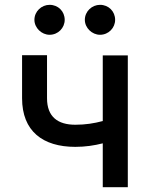

<svg xmlns="http://www.w3.org/2000/svg" viewBox="-20 -775 620 795"><path d="M509.2 -545.5H405.5V-273.8C369.7 -264.2 333.5 -258.5 291.9 -258.5C219.5 -258.5 174.7 -291.2 174.7 -368.3V-546.5H71.4V-368.3C71.4 -231.9 157 -166.9 291.9 -166.9C333.1 -166.9 370.7 -172.6 405.5 -181.5V0H509.2ZM122.5 -692.8C122.5 -659.8 152 -631 185.4 -631C220.9 -631 247.9 -659.8 247.9 -692.8C247.9 -728 220.9 -755 185.4 -755C152 -755 122.5 -728 122.5 -692.8ZM331.3 -692.8C331.3 -659.8 360.8 -631 394.2 -631C429.7 -631 456.7 -659.8 456.7 -692.8C456.7 -728 429.7 -755 394.2 -755C360.8 -755 331.3 -728 331.3 -692.8Z"/></svg>

Font: Magic Ui Pro Medium
Style: Regular
Weight: 500
Designer: Stefan Endress, Andreas Faust
Version: Version 1.000;FEAKit 1.0